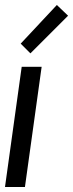

<svg xmlns="http://www.w3.org/2000/svg" viewBox="-21 -750 293 770"><path d="M207 -730 62 -575 101 -536 252 -687ZM66 -482 -1 0H79L146 -482Z"/></svg>

Font: Cantarell
Style: Oblique
Weight: 400
Italic angle: -8°
Designer: Dave Crossland
Version: Version 0.024